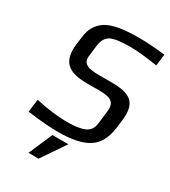

<svg xmlns="http://www.w3.org/2000/svg" viewBox="-204 -761 934 1052"><g transform="rotate(30 262.5 -234.5)"><path d="M350 -372H272C207 -372 164 -381 171 -437L180 -511C184 -540 197 -561 218 -574C240 -586 282 -592 344 -592C386 -592 443 -586 516 -575L525 -648C461 -655 406 -659 359 -659C262 -659 194 -647 154 -622C115 -597 92 -559 86 -508L79 -456C66 -343 115 -300 235 -300H311C382 -300 418 -287 410 -224L400 -140C396 -109 381 -88 356 -78C330 -67 294 -62 248 -62C191 -62 124 -70 47 -87L37 -6C115 5 180 10 233 10C317 10 380 -3 422 -30C465 -56 490 -104 499 -173L505 -220C519 -336 474 -372 350 -372ZM315 40H214L149 190H213Z"/></g></svg>

Font: Gamestation Display
Style: Italic
Weight: 400
Designer: Jonas Hecksher
Foundry: Jonas Hecksher, Playtypeª, e-types AS
Version: Version 1.003